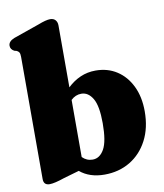

<svg xmlns="http://www.w3.org/2000/svg" viewBox="-85 -825 772 906"><g transform="rotate(-10 301.0 -371.5)"><path d="M250.5 -719.5V-422.5Q279 -449.5 312.5 -464.2Q346 -479 385.5 -479Q443 -479 487 -450.5Q531 -422 556 -370.2Q581 -318.5 581 -249.5Q581 -170 550.2 -111.2Q519.5 -52.5 465.8 -20.2Q412 12 343 12Q271.5 12 225.5 -26.5L151 -5Q103 11.5 80 11.5Q51 11.5 51 -18V-603.5Q51 -619 47 -625.2Q43 -631.5 35 -635L25 -637.5Q6.5 -646.5 6.5 -664.5Q6.5 -685.5 35.5 -697L158.5 -740Q197 -755 216.5 -755Q233 -755 241.8 -745Q250.5 -735 250.5 -719.5ZM300.5 -383Q272 -383 250.5 -362V-88.5Q271 -67.5 300 -67.5Q334 -67.5 355 -104.5Q376 -141.5 376 -228.5Q376 -311.5 354.8 -347.2Q333.5 -383 300.5 -383Z"/></g></svg>

Font: Fraunces 72pt S050 Black
Style: Regular
Weight: 900
Version: Version 1.000; ttfautohint (v1.8.3)